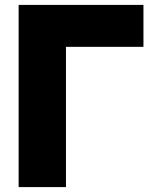

<svg xmlns="http://www.w3.org/2000/svg" viewBox="-20 -738 615 783"><path d="M56 -718H565V-547H249V25H56Z"/></svg>

Font: Repo Black
Style: Regular
Weight: 900
Designer: Stefan Peev
Foundry: Context Ltd
Version: Version 1.502